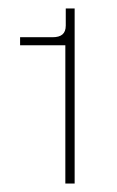

<svg xmlns="http://www.w3.org/2000/svg" viewBox="-20 -922 277 454"><path d="M134.5 -488H156.5V-902H135.5V-861.5C135.5 -842 124.5 -834 104.5 -834H27.5V-815H134.5Z"/></svg>

Font: HK Grotesk ExtraLight
Style: Regular
Weight: 200
Designer: Alfredo Marco Pradil
Foundry: Hanken Design Co.
Version: Version 3.001;FEAKit 1.0